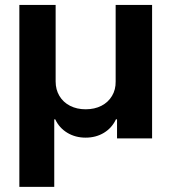

<svg xmlns="http://www.w3.org/2000/svg" viewBox="-20 -550 680 763"><path d="M56.9 -530.3H201.1V-226.1Q201.1 -194 216.1 -168.8Q231.2 -143.5 258.3 -129.6Q285.5 -115.7 320.3 -115.7Q355.9 -115.7 383 -129.6Q410.1 -143.5 425.1 -168.8Q440.2 -194 439.6 -226.1V-530.3H584.4V0H445.1V-75.8H440.8Q424.7 -41.4 392.9 -22.2Q361.1 -3 320.2 -3Q279.7 -3 247.7 -22.2Q215.6 -41.4 199.5 -75.8H195.6V192.6H56.9Z"/></svg>

Font: Pretendard GOV Variable
Style: Regular
Weight: 400
Designer: Base glyphs from Inter by Rasmus Andersson; Hangul glyphs from Noto Sans CJK(Source Han Sans) by Jang Soo-young and Kang
Foundry: Kil Hyung-jin
Version: Version 1.307;Glyphs 3.2 (3192)